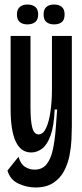

<svg xmlns="http://www.w3.org/2000/svg" viewBox="-20 -687 364 850"><path d="M137 143Q99 143 62 126Q25 109 13 68L62 7Q71 39 90.5 51.5Q110 64 133 64Q167 64 186 40.5Q205 17 214 -24.5Q223 -66 227 -121L233 -202H222Q219 -129 204 -87.5Q189 -46 166.5 -29Q144 -12 118 -12Q27 -12 27 -205V-528H115V-212Q115 -151 123 -121.5Q131 -92 151 -92Q171 -92 184 -120Q197 -148 203.5 -193.5Q210 -239 210 -293V-528H298V-128Q298 -105 296.5 -71Q295 -37 288 0Q281 37 264 69.5Q247 102 216 122.5Q185 143 137 143ZM219 -579Q199 -579 186 -589Q173 -599 173 -623Q173 -646 185.5 -656.5Q198 -667 219 -667Q241 -667 253.5 -656.5Q266 -646 266 -623Q266 -599 253.5 -589Q241 -579 219 -579ZM101 -579Q81 -579 68 -589Q55 -599 55 -623Q55 -646 68 -656.5Q81 -667 101 -667Q123 -667 136 -656.5Q149 -646 149 -623Q149 -600 136 -589.5Q123 -579 101 -579Z"/></svg>

Font: Bricolage Grotesque 96pt Condensed
Style: Regular
Weight: 400
Width: 3
Designer: Mathieu Triay
Foundry: Atelier Triay
Version: Version 1.001; ttfautohint (v1.8.4.7-5d5b);gftools[0.9.33.de